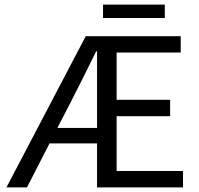

<svg xmlns="http://www.w3.org/2000/svg" viewBox="-20 -813 863 833"><path d="M290 -376C326 -446 362 -519 397 -590H401V-258H229ZM8 0H97L195 -191H401V0H774V-71H486V-309H718V-380H486V-585H764V-656H352ZM427 -735H695V-793H427Z"/></svg>

Font: DAIFUKU Sans
Style: Regular
Weight: 400
Designer: Original font ‘Source Han Sans JP’ : Paul D. Hunt
Foundry: Daifuku
Version: Version 1.000